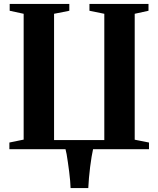

<svg xmlns="http://www.w3.org/2000/svg" viewBox="-20 -763 810 982"><path d="M431.5 199H341Q340.5 184 338.8 162Q337 140 333.8 115.2Q330.5 90.5 327.2 67Q324 43.5 320.8 25.8Q317.5 8 315 0H28V-34L101 -49V-692.5L29.5 -708V-743H334.5V-708L256.5 -692.5V-46.5H513.5V-692.5L437.5 -708V-743H739.5V-708L669 -692.5V-48.5L742 -34V0H456Q452.5 15 448.5 38.8Q444.5 62.5 441 90.8Q437.5 119 435 147.2Q432.5 175.5 431.5 199Z"/></svg>

Font: Merriweather 96pt
Style: Bold
Weight: 700
Version: Version 2.100